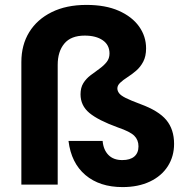

<svg xmlns="http://www.w3.org/2000/svg" viewBox="-20 -752 761 782"><path d="M479 10Q386 10 328 -39Q270 -88 259 -178H398Q401 -142 421.5 -121Q442 -100 478 -100Q510 -100 527 -114.5Q544 -129 544 -156Q544 -182 527 -199Q510 -216 460 -233Q380 -262 344 -292Q308 -322 308 -368Q308 -395 319.5 -413.5Q331 -432 349 -445.5Q367 -459 385 -472Q403 -485 414.5 -499.5Q426 -514 426 -534Q426 -569 398.5 -588Q371 -607 325 -607Q269 -607 242 -574.5Q215 -542 215 -488V0H67V-499Q67 -569 99 -621Q131 -673 190.5 -702.5Q250 -732 332 -732Q410 -732 464 -708Q518 -684 546.5 -644Q575 -604 575 -555Q575 -523 563.5 -501Q552 -479 534.5 -464Q517 -449 499 -437.5Q481 -426 469.5 -415Q458 -404 458 -392Q458 -382 465 -372.5Q472 -363 492 -353Q512 -343 552 -328Q626 -301 657.5 -263Q689 -225 689 -166Q689 -115 663.5 -75Q638 -35 590.5 -12.5Q543 10 479 10Z"/></svg>

Font: DM Sans 11pt Black
Style: Regular
Weight: 900
Version: Version 4.004;gftools[0.9.30]